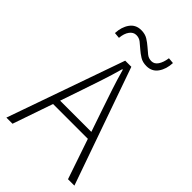

<svg xmlns="http://www.w3.org/2000/svg" viewBox="-246 -926 1018 1018"><g transform="rotate(45 263.0 -417.0)"><path d="M188 -388 146 -265H380L338 -388Q318 -447 300 -501Q282 -555 265 -616H261Q244 -555 226 -501Q208 -447 188 -388ZM8 0 240 -659H286L518 0H470L393 -226H132L54 0ZM340 -718Q311 -718 291 -730.5Q271 -743 254.5 -757.5Q238 -772 222.5 -784.5Q207 -797 186 -797Q164 -797 149 -776.5Q134 -756 131 -721L98 -724Q100 -771 122.5 -802.5Q145 -834 186 -834Q215 -834 235 -821.5Q255 -809 271.5 -794.5Q288 -780 303.5 -767.5Q319 -755 340 -755Q362 -755 376 -776Q390 -797 395 -832L428 -829Q426 -782 403.5 -750Q381 -718 340 -718Z"/></g></svg>

Font: Giro Light
Style: Regular
Weight: 300
Designer: Paul D. Hunt
Foundry: Adobe Systems Incorporated
Version: Version 1.000;PS 1.0;hotconv 1.0.88;makeotf.lib2.5.647800